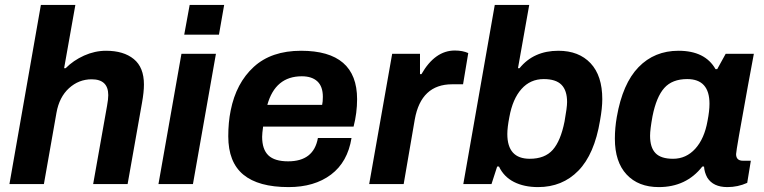

<svg xmlns="http://www.w3.org/2000/svg" viewBox="-20 -743 3083 775"><path d="M18.1 0 145 -723.1H284.2L238.8 -467.8H245.1Q275.9 -499 319.3 -518.6Q362.8 -538.1 408.2 -538.1Q479 -538.1 520 -504.6Q561 -471.2 561 -401.9Q561 -371.1 553.2 -328.1L495.1 0H356L412.1 -315.9Q417 -342.8 417 -358.9Q417 -422.9 350.1 -422.9Q297.9 -422.9 258.5 -387Q219.2 -351.1 208 -288.1L157.2 0Z M723.6 -603 745.6 -723.1H884.8L863.8 -603ZM619.6 0 712.4 -525.9H851.6L758.8 0Z M1145 12.2Q1022.9 12.2 962.2 -38.1Q901.4 -88.4 901.4 -192.9Q901.4 -249.5 911.1 -296.9Q933.1 -407.7 1004.2 -472.9Q1075.2 -538.1 1195.3 -538.1Q1421.4 -538.1 1421.4 -342.8Q1421.4 -287.1 1407.2 -231.9H1042Q1038.1 -203.6 1038.1 -190.9Q1038.1 -140.1 1063.2 -116Q1088.4 -91.8 1143.1 -91.8Q1246.6 -91.8 1263.2 -186H1398.9Q1383.3 -88.9 1316.2 -38.3Q1249 12.2 1145 12.2ZM1059.1 -319.8H1280.3Q1283.2 -332 1283.2 -352.1Q1283.2 -394 1261 -414.6Q1238.8 -435.1 1198.2 -435.1Q1091.3 -435.1 1059.1 -319.8Z M1470.2 0 1563 -525.9H1675.3V-443.8H1681.2Q1735.8 -539.1 1815.9 -539.1Q1847.2 -539.1 1870.1 -528.8L1849.1 -402.8H1805.2Q1679.7 -402.8 1654.3 -261.2L1609.4 0Z M2151.9 12.2Q2095.7 12.2 2054.7 -8.5Q2013.7 -29.3 1994.1 -70.8H1986.8L1963.9 0H1850.1L1977.1 -723.1H2116.2L2070.8 -467.8H2077.1Q2134.3 -538.1 2233.9 -538.1Q2316.4 -538.1 2363.8 -487.8Q2411.1 -437.5 2411.1 -342.8Q2411.1 -306.6 2401.9 -255.9Q2379.4 -120.6 2314.7 -54.2Q2250 12.2 2151.9 12.2ZM2118.2 -102.1Q2179.2 -102.1 2211.2 -138.2Q2243.2 -174.3 2258.8 -252.9Q2269 -309.6 2269 -331.1Q2269 -377.9 2246.3 -400.9Q2223.6 -423.8 2174.8 -423.8Q2120.6 -423.8 2085 -383.8Q2049.3 -343.8 2036.1 -271Q2027.8 -228.5 2027.8 -202.1Q2027.8 -102.1 2118.2 -102.1Z M2639.2 12.2Q2556.6 12.2 2509.3 -38.6Q2461.9 -89.4 2461.9 -183.1Q2461.9 -226.6 2469.7 -271Q2493.2 -405.8 2557.4 -471.9Q2621.6 -538.1 2718.8 -538.1Q2826.2 -538.1 2868.2 -463.9H2875L2909.2 -525.9H3022.9L2999 -397Q2951.2 -135.3 2951.2 -121.1Q2951.2 -94.2 2979 -94.2H3010.7L2996.1 -4.9Q2958.5 12.2 2916 12.2Q2858.9 12.2 2835 -25.9Q2823.2 -47.4 2821.8 -70.8H2814.9Q2750 12.2 2639.2 12.2ZM2696.8 -102.1Q2749.5 -102.1 2786.4 -142.6Q2823.2 -183.1 2835.9 -254.9Q2843.8 -294.9 2843.8 -324.2Q2843.8 -423.8 2753.9 -423.8Q2693.4 -423.8 2661.4 -387.9Q2629.4 -352.1 2613.8 -273.9Q2604 -220.2 2604 -194.8Q2604 -147.5 2626 -124.8Q2647.9 -102.1 2696.8 -102.1Z"/></svg>

Font: Archivo
Style: Bold Italic
Weight: 700
Italic angle: -10°
Designer: Hector Gatti
Foundry: Omnibus-Type
Version: Version 2.001